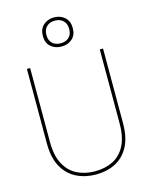

<svg xmlns="http://www.w3.org/2000/svg" viewBox="-139 -1041 889 1140"><g transform="rotate(-15 305.5 -471.0)"><path d="M308 12Q242 12 188.5 -14.5Q135 -41 103.5 -97Q72 -153 72 -243V-700H92V-246Q92 -161 120.5 -108.5Q149 -56 197.5 -32Q246 -8 307 -8Q369 -8 417 -32Q465 -56 492.5 -108.5Q520 -161 520 -246V-700H540V-243Q540 -153 509.5 -97Q479 -41 426.5 -14.5Q374 12 308 12ZM306 -775Q267 -775 240.5 -798Q214 -821 214 -864Q214 -907 240.5 -930.5Q267 -954 306 -954Q345 -954 371.5 -930.5Q398 -907 398 -864Q398 -821 371.5 -798Q345 -775 306 -775ZM306 -795Q338 -795 357 -813Q376 -831 376 -864Q376 -897 357 -915.5Q338 -934 306 -934Q274 -934 255 -915.5Q236 -897 236 -864Q236 -831 255 -813Q274 -795 306 -795Z"/></g></svg>

Font: DM Sans 12pt Thin
Style: Regular
Weight: 250
Version: Version 4.004;gftools[0.9.30]